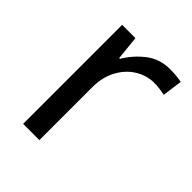

<svg xmlns="http://www.w3.org/2000/svg" viewBox="-161 -640 735 735"><g transform="rotate(45 206.5 -273.0)"><path d="M335 -546Q350 -546 367.5 -544.5Q385 -543 398 -540L387 -459Q374 -462 358.5 -464Q343 -466 329 -466Q288 -466 252 -443.5Q216 -421 194.5 -380.5Q173 -340 173 -286V0H85V-536H157L167 -438H171Q197 -482 238 -514Q279 -546 335 -546Z"/></g></svg>

Font: Go Noto Kurrent-Regular
Style: Regular
Weight: 400
Designer: Monotype Design Team
Foundry: Monotype Imaging Inc.
Version: Version 2.012; ttfautohint (v1.8.4.7-5d5b)